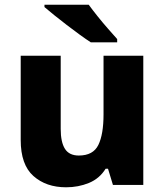

<svg xmlns="http://www.w3.org/2000/svg" viewBox="-20 -786 699 816"><path d="M589 -549V0H460L439 -69H429Q403 -27 358 -8.5Q313 10 261 10Q176 10 122 -38Q68 -86 68 -191V-549H238V-238Q238 -182 256 -153.5Q274 -125 315 -125Q376 -125 398 -170Q420 -215 420 -300V-549ZM357 -766Q373 -744 395 -716.5Q417 -689 439.5 -663.5Q462 -638 478 -620V-606H366Q346 -619 319 -638.5Q292 -658 263.5 -680Q235 -702 210 -722Q185 -742 169 -756V-766Z"/></svg>

Font: Noto Sans Thai Looped ExtraBold
Style: Regular
Weight: 800
Designer: Sasikarn Vongin, Ben Mitchell
Foundry: The Fontpad Ltd
Version: Version 1.001; ttfautohint (v1.8.4.7-5d5b)